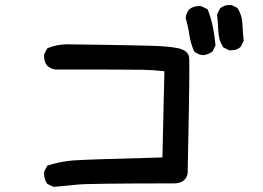

<svg xmlns="http://www.w3.org/2000/svg" viewBox="-20 -766 1040 759"><path d="M154.3 -78.1Q154.3 -81.1 154.3 -86.9L167 -111.3Q218.8 -127.9 269.5 -131.8Q320.3 -135.7 622.1 -143.6L629.9 -484.4Q587.9 -489.3 542.5 -490.2Q497.1 -491.2 201.2 -491.2H200.2Q181.6 -493.2 167 -505.9Q154.3 -520.5 154.3 -542Q154.3 -544.9 154.3 -550.8L167 -575.2Q205.1 -590.8 246.1 -590.8Q251 -590.8 382.8 -588.9Q514.6 -586.9 579.6 -585Q644.5 -583 679.7 -576.2Q720.7 -568.4 726.6 -543.9Q728.5 -538.1 728.5 -502.9Q728.5 -385.7 721.7 -79.1Q712.9 -41 667 -41Q328.1 -41 283.7 -36.1Q239.3 -31.2 191.4 -27.3L167 -39.1Q154.3 -56.6 154.3 -78.1ZM766.6 -742.2Q774.4 -742.2 776.4 -741.2L800.8 -729.5Q814.5 -694.3 821.3 -660.6Q828.1 -627 832 -586.9L820.3 -562.5Q802.7 -549.8 782.2 -547.9Q762.7 -549.8 747.1 -563.5Q733.4 -595.7 728.5 -628.9Q723.6 -662.1 713.9 -694.3Q715.8 -714.8 728.5 -729.5Q745.1 -742.2 766.6 -742.2ZM849.6 -732.4Q865.2 -746.1 885.7 -746.1Q889.6 -746.1 895.5 -746.1L918.9 -734.4Q937.5 -704.1 938.5 -670.9Q939.5 -637.7 943.4 -604.5L931.6 -581.1Q921.9 -572.3 912.6 -569.8Q903.3 -567.4 897.5 -567.4Q891.6 -567.4 885.7 -567.4L862.3 -579.1Q852.5 -595.7 848.6 -607.4Q843.8 -627 842.8 -644.5Q841.8 -674.8 837.9 -709Z"/></svg>

Font: JasonHandwriting2
Style: SemiBold
Weight: 600
Version: Version 1.04.7